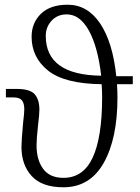

<svg xmlns="http://www.w3.org/2000/svg" viewBox="-20 -784 595 814"><path d="M71 -161Q71 -189 78 -264Q83 -304 83 -321Q83 -346 73 -358.5Q63 -371 37 -371H5V-407H51Q107 -407 127 -384.5Q147 -362 147 -319Q147 -298 141 -250Q135 -196 135 -168Q135 -106 163 -68Q191 -30 249 -30Q333 -30 373 -116Q413 -202 413 -372Q413 -397 411 -427Q253 -429 183.5 -485Q114 -541 114 -628Q114 -687 153.5 -725.5Q193 -764 267 -764Q351 -764 404.5 -684.5Q458 -605 473 -461H543V-427H476Q478 -397 478 -371Q478 -196 419.5 -93Q361 10 249 10Q158 10 114.5 -37.5Q71 -85 71 -161ZM263 -723Q223 -723 198.5 -696Q174 -669 174 -632Q174 -466 409 -463Q395 -585 357 -654Q319 -723 263 -723Z"/></svg>

Font: Noto Serif Light
Style: Regular
Weight: 300
Designer: Monotype Design Team
Foundry: Monotype Imaging Inc.
Version: Version 1.001